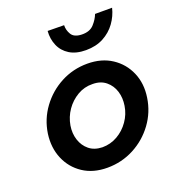

<svg xmlns="http://www.w3.org/2000/svg" viewBox="-126 -771 798 880"><g transform="rotate(-20 273.0 -331.5)"><path d="M205 -673Q202 -635 216 -602Q230 -569 261.5 -549.5Q293 -530 341 -530Q390 -530 426.5 -549.5Q463 -569 486.5 -601.5Q510 -634 519 -672H436Q427 -648 406.5 -625.5Q386 -603 347 -604Q310 -605 297 -626.5Q284 -648 285 -672ZM155 -230Q162 -270 184.5 -302.5Q207 -335 241 -355Q275 -375 315 -374Q354 -374 379.5 -353Q405 -332 415 -299.5Q425 -267 419 -230Q413 -191 390 -158Q367 -125 333 -105.5Q299 -86 259 -86Q220 -87 195 -107.5Q170 -128 159.5 -160.5Q149 -193 155 -230ZM45 -230Q36 -164 59 -109.5Q82 -55 131 -22.5Q180 10 249 10Q319 10 379 -21.5Q439 -53 479 -107.5Q519 -162 529 -230Q539 -296 515.5 -350.5Q492 -405 442.5 -437.5Q393 -470 324 -470Q254 -470 194.5 -438.5Q135 -407 95 -352.5Q55 -298 45 -230Z"/></g></svg>

Font: Jost* 500 Medium Italic
Style: Italic
Weight: 500
Italic angle: -10°
Version: Version 3.200; ttfautohint (v0.97) -l 8 -r 50 -G 200 -x 14 -